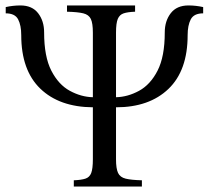

<svg xmlns="http://www.w3.org/2000/svg" viewBox="-20 -685 770 705"><path d="M251 0V-23Q278 -24 293.5 -29Q309 -34 315 -50Q321 -66 321 -100V-291Q198 -292 128 -359.5Q58 -427 58 -556Q58 -592 46.5 -614Q35 -636 1 -636V-659Q28 -665 55 -665Q98 -665 120 -636.5Q142 -608 142 -566Q142 -477 168.5 -425.5Q195 -374 236.5 -351.5Q278 -329 321 -328V-565Q321 -600 313.5 -615.5Q306 -631 286 -636Q266 -641 226 -642V-665H476V-642Q449 -641 434 -636Q419 -631 412.5 -615.5Q406 -600 406 -565V-328Q449 -329 490.5 -351.5Q532 -374 558.5 -425.5Q585 -477 585 -566Q585 -608 607 -636.5Q629 -665 672 -665Q699 -665 726 -659V-636Q692 -636 680.5 -614Q669 -592 669 -556Q669 -426 598.5 -358.5Q528 -291 406 -291V-100Q406 -66 413.5 -50Q421 -34 441.5 -29Q462 -24 501 -23V0Z"/></svg>

Font: Bona Nova SC
Style: Regular
Weight: 400
Designer: Mateusz Machalski
Foundry: Capitalics
Version: Version 4.001; ttfautohint (v1.8.4.7-5d5b)